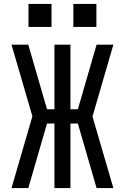

<svg xmlns="http://www.w3.org/2000/svg" viewBox="-20 -964 640 984"><path d="M39 0 146 -368 39 -735H125L221 -404H259V-735H341V-404H379L475 -735H561L454 -367L561 0H475L379 -331H341V0H259V-331H221L125 0ZM356 -826V-944H474V-826ZM126 -826V-944H244V-826Z"/></svg>

Font: Nova Nerd Font
Style: Regular
Weight: 400
Designer: Belleve Invis
Foundry: Belleve Invis
Version: Version 24.1.4; ttfautohint (v1.8.4);Nerd Fonts 3.1.1